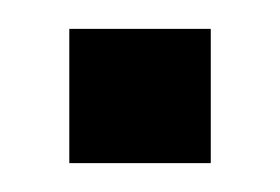

<svg xmlns="http://www.w3.org/2000/svg" viewBox="-20 -113 194 133"><path d="M28 0V-93H126V0Z"/></svg>

Font: Rokkitt SemiBold
Style: Regular
Weight: 600
Designer: Vernon Adams
Foundry: Vernon Adams
Version: Version 3.103